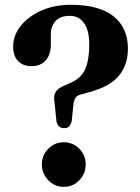

<svg xmlns="http://www.w3.org/2000/svg" viewBox="-20 -750 572 782"><path d="M202 -334Q197.5 -358 205.8 -373.5Q214 -389 238.5 -400L269.5 -413.5Q312.5 -433 328 -470.5Q343.5 -508 343.5 -569Q343.5 -626.5 322.2 -656Q301 -685.5 263.5 -685.5Q226 -685.5 206.5 -664.5Q187 -643.5 187 -608.5V-569Q187 -527.5 166.2 -504Q145.5 -480.5 107.5 -480.5Q74 -480.5 53.8 -501.2Q33.5 -522 33.5 -559.5Q33.5 -605.5 64.2 -644.2Q95 -683 148 -706.8Q201 -730.5 268.5 -730.5Q383.5 -730.5 442.2 -683.8Q501 -637 501 -552Q501 -486 464.2 -441.5Q427.5 -397 343 -374.5L310.5 -365.5Q295.5 -362 289.2 -353.8Q283 -345.5 279.5 -328.5L272 -256Q267.5 -240.5 260.5 -234.2Q253.5 -228 241.5 -228Q216 -228 210 -255ZM239.5 11Q202.5 11 176.5 -16.2Q150.5 -43.5 150.5 -80Q150.5 -117.5 176.5 -144Q202.5 -170.5 239.5 -170.5Q277.5 -170.5 303.2 -144Q329 -117.5 329 -80Q329 -43.5 303.2 -16.2Q277.5 11 239.5 11Z"/></svg>

Font: Fraunces 9pt SemiBold
Style: Regular
Weight: 600
Version: Version 1.000;[b76b70a41]